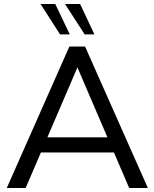

<svg xmlns="http://www.w3.org/2000/svg" viewBox="-20 -946 777 966"><path d="M109 0H14L329 -712H408L724 0H630L354 -643H385ZM149 -179 182 -255H554L587 -179ZM406 -773 307 -926H383L455 -773ZM282 -773 184 -926H258L331 -773Z"/></svg>

Font: Muli Medium
Style: Regular
Weight: 500
Designer: Vernon Adams
Foundry: Vernon Adams
Version: Version 2.100; ttfautohint (v1.8.1.43-b0c9)